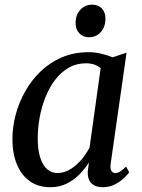

<svg xmlns="http://www.w3.org/2000/svg" viewBox="-20 -774 596 804"><path d="M443.5 -89Q440.5 -66.5 447 -57.8Q453.5 -49 463 -49Q472 -49 482.8 -55.8Q493.5 -62.5 508 -76.5L521 -52.5Q516 -44.5 500.5 -29.5Q485 -14.5 461.8 -2.2Q438.5 10 409.5 10Q379.5 10 362.8 -6.5Q346 -23 347.5 -57L352.5 -93.5Q336 -68 313 -44.2Q290 -20.5 259.5 -5.2Q229 10 191.5 10Q139.5 10 104 -15.8Q68.5 -41.5 50.2 -87Q32 -132.5 32 -191.5Q32 -241.5 45.5 -293Q59 -344.5 85.5 -391.5Q112 -438.5 150.5 -475.5Q189 -512.5 239.5 -534Q290 -555.5 352 -555.5Q376.5 -555.5 403.5 -549.2Q430.5 -543 451.5 -534L510 -553.5ZM401.5 -488.5Q390 -498.5 374.5 -503.8Q359 -509 340.5 -509Q300 -509 267.5 -490.2Q235 -471.5 210.8 -439.5Q186.5 -407.5 170.2 -366.8Q154 -326 146 -281.5Q138 -237 138 -194Q138 -146 148.5 -113.8Q159 -81.5 177.2 -65.5Q195.5 -49.5 220 -49.5Q242.5 -49.5 262.5 -59Q282.5 -68.5 300 -84Q317.5 -99.5 331.2 -118.2Q345 -137 355 -156ZM352.5 -618Q327.5 -618 311.8 -635Q296 -652 296.5 -679Q297 -712 316.5 -733.2Q336 -754.5 366 -754.5Q392 -754.5 407 -738Q422 -721.5 421.5 -696Q421.5 -661.5 402.2 -639.8Q383 -618 352.5 -618Z"/></svg>

Font: Merriweather 48pt
Style: Italic
Weight: 400
Italic angle: -7.8°
Version: Version 2.101